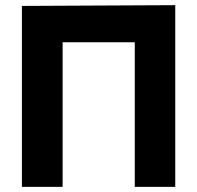

<svg xmlns="http://www.w3.org/2000/svg" viewBox="-20 -725 765 745"><path d="M65 0H223V-561H503V0H660V-705L65 -702Z"/></svg>

Font: Geom
Style: Bold
Weight: 700
Version: Version 1.102